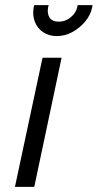

<svg xmlns="http://www.w3.org/2000/svg" viewBox="-20 -725 379 745"><path d="M38 0H113L219 -501H145ZM339 -705H281L280 -698Q275 -675 254.5 -658Q234 -641 209 -641Q181 -641 171.5 -658Q162 -675 167 -698L169 -705H113L111 -698Q105 -667 115 -641Q125 -615 147.5 -600Q170 -585 200 -585Q232 -585 260.5 -600.5Q289 -616 310.5 -641.5Q332 -667 338 -698Z"/></svg>

Font: Advent Pro Medium
Style: Italic
Weight: 500
Italic angle: -12°
Version: Version 3.000